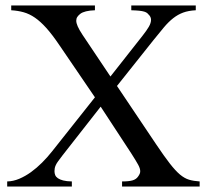

<svg xmlns="http://www.w3.org/2000/svg" viewBox="-20 -682 763 702"><path d="M426.3 0V-18.6Q451.2 -18.6 464.6 -22.5Q478 -26.4 484.9 -36.6Q488.8 -42 490.7 -46.4Q492.7 -50.8 492.7 -56.2Q492.7 -65.9 485.1 -79.8Q477.5 -93.8 460 -121.1L348.1 -292L208.5 -113.8Q198.7 -101.1 192.9 -93Q187 -85 184.1 -78.6Q181.2 -72.3 180.2 -67.1Q179.2 -62 179.2 -56.2Q179.2 -48.3 181.9 -41.7Q184.6 -35.2 191.7 -30.3Q198.7 -25.4 210.9 -22.2Q223.1 -19 242.7 -18.6V0H6.3V-18.6Q28.3 -19 50.3 -28.3Q72.3 -37.6 93.3 -52.7Q114.3 -67.9 133.8 -87.4Q153.3 -106.9 169.9 -127.9L327.1 -326.2L196.3 -518.1Q170.9 -555.7 149.4 -579.6Q127.9 -603.5 107.7 -617.4Q87.4 -631.3 66.4 -637.2Q45.4 -643.1 21 -644.5V-662.1H327.1V-644.5Q288.6 -643.1 273.4 -631.3Q266.6 -626 262.7 -620.1Q258.8 -614.3 258.8 -606.4Q258.8 -597.7 264.2 -585.4Q269.5 -573.2 281.7 -554.7L383.8 -402.3L501.5 -551.8Q516.1 -570.3 524.2 -584.2Q532.2 -598.1 532.2 -609.4Q532.2 -618.2 526.4 -625.5Q522.5 -630.4 518.6 -633.8Q514.6 -637.2 507.6 -639.4Q500.5 -641.6 489.3 -642.8Q478 -644 460 -644.5V-662.1H695.8V-644.5Q668.9 -643.1 649.7 -636Q630.4 -628.9 613.3 -615.5Q596.2 -602.1 579.3 -582Q562.5 -562 541 -535.2L407.7 -367.7L550.3 -155.3Q580.1 -110.8 600.6 -84.5Q621.1 -58.1 637.9 -43.9Q654.8 -29.8 671.4 -24.9Q688 -20 710 -18.6V0Z"/></svg>

Font: Tai Heritage Pro
Style: Regular
Weight: 400
Designer: Faah Baccam, Walt Agee, Victor Gaultney, Annie Olsen
Foundry: SIL International
Version: Version 2.600